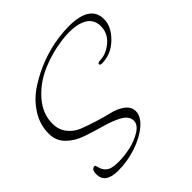

<svg xmlns="http://www.w3.org/2000/svg" viewBox="-212 -843 1086 1086"><g transform="rotate(-45 331.0 -300.0)"><path d="M157 54Q204 54 254.5 43Q305 32 344.5 7Q384 -18 384 -50Q384 -55 383 -59Q378 -92 335 -114Q292 -136 235.5 -151.5Q179 -167 123.5 -186Q68 -205 29.5 -243Q-9 -281 -9 -338Q-9 -411 31.5 -473.5Q72 -536 136.5 -577.5Q201 -619 273.5 -646Q346 -673 419 -682Q462 -688 500 -688Q671 -688 671 -575Q671 -516 615 -461Q559 -406 484 -406Q477 -406 473.5 -408.5Q470 -411 470 -414Q470 -416 471 -418.5Q472 -421 474.5 -422.5Q477 -424 480 -425Q483 -426 487 -426Q538 -426 584 -464.5Q630 -503 630 -560Q630 -589 617.5 -609.5Q605 -630 583 -641.5Q561 -653 535.5 -658Q510 -663 480 -663Q465 -663 450.5 -662Q436 -661 422 -659Q327 -647 243.5 -610.5Q160 -574 103 -508.5Q46 -443 46 -363Q46 -315 73 -280.5Q100 -246 140.5 -230Q181 -214 229 -199Q277 -184 319.5 -174Q362 -164 393 -143Q424 -122 429 -92L430 -80Q430 -39 385.5 0Q341 39 269 63.5Q197 88 121 88Q19 88 19 14Q19 -26 46 -26Q49 -26 51 -19.5Q53 -13 56 -2.5Q59 8 63 15Q70 27 79.5 35Q89 43 101 47Q113 51 126.5 52.5Q140 54 157 54Z"/></g></svg>

Font: Bilbo Swash Caps
Style: Regular
Weight: 400
Designer: Robert E. Leuschke
Foundry: Robert E. Leuschke
Version: Version 1.003